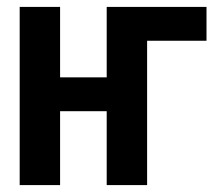

<svg xmlns="http://www.w3.org/2000/svg" viewBox="-20 -536 640 556"><path d="M37 -516H154V-312H289V-516H578V-418H406V0H289V-214H154V0H37Z"/></svg>

Font: IBM Plex Mono SemiBold
Style: Regular
Weight: 600
Monospace: yes
Designer: Mike Abbink, Paul van der Laan, Pieter van Rosmalen
Foundry: Bold Monday
Version: Version 2.3